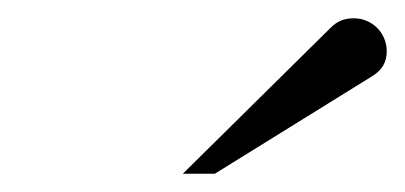

<svg xmlns="http://www.w3.org/2000/svg" viewBox="-20 -684 443 210"><path d="M180 -494H215L386 -600C398 -607 403 -616 403 -628C403 -648 387 -664 367 -664C357 -664 349 -661 342 -654Z"/></svg>

Font: XITS
Style: Italic
Weight: 400
Italic angle: -16.33°
Designer: MicroPress Inc., with final additions and corrections provided by Coen Hoffman, Elsevier (retired)
Version: Version 1.107